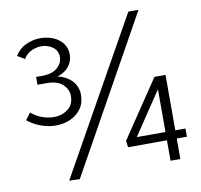

<svg xmlns="http://www.w3.org/2000/svg" viewBox="-90 -932 1091 1041"><g transform="rotate(-10 455.5 -411.5)"><path d="M189 -296Q151 -296 110.5 -310Q70 -324 35 -352L63 -390Q91 -366 123 -354.5Q155 -343 186 -343Q232 -343 264.5 -368Q297 -393 297 -440Q297 -475 268.5 -503Q240 -531 178 -531H129V-574H159Q219 -574 247 -600Q275 -626 275 -657Q275 -694 247.5 -713.5Q220 -733 186 -733Q158 -733 130.5 -720.5Q103 -708 87 -680L47 -704Q70 -742 108.5 -759.5Q147 -777 187 -777Q224 -777 256.5 -764Q289 -751 309.5 -725Q330 -699 330 -661Q330 -633 314.5 -607.5Q299 -582 268.5 -566Q238 -550 191 -550V-561Q246 -561 281.5 -543.5Q317 -526 334.5 -498Q352 -470 352 -438Q352 -392 329.5 -360.5Q307 -329 270 -312.5Q233 -296 189 -296ZM739 -836H683L208 11L266 13ZM768 0V-416H783L602 -146L590 -158H878V-113L554 -112L549 -148L761 -463H822V0Z"/></g></svg>

Font: Yaldevi Light
Style: Regular
Weight: 300
Designer: Sol Matas, Rajitha Manaperi, Kosala Senevirathne
Foundry: Mooniak
Version: Version 1.100